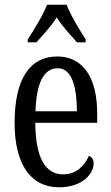

<svg xmlns="http://www.w3.org/2000/svg" viewBox="-20 -786 471 816"><path d="M98 -619V-606H135C163 -639 197 -673 221 -712C245 -673 279 -639 307 -606H344V-619C319 -657 280 -721 263 -766H180C163 -721 123 -657 98 -619ZM231 10C333 10 378 -50 378 -91C378 -109 369 -119 358 -124C339 -81 304 -45 249 -45C173 -45 131 -114 130 -264H393V-304C393 -462 329 -546 223 -546C108 -546 42 -452 42 -264C42 -90 109 10 231 10ZM307 -313H131C134 -430 165 -496 225 -496C284 -496 306 -422 307 -313Z"/></svg>

Font: Noto Serif Georgian ExtraCondensed
Style: Regular
Weight: 400
Width: 2
Designer: Monotype Design Team, Akaki Razmadze
Foundry: Google LLC
Version: Version 2.003